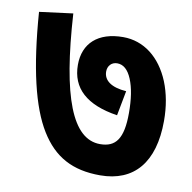

<svg xmlns="http://www.w3.org/2000/svg" viewBox="-68 -671 706 705"><g transform="rotate(10 285.0 -319.0)"><path d="M24.9 -586.4C40 -379.4 73.7 -239.3 125.5 -155.3C177.2 -71.3 246.6 -34.2 349.6 -34.2C476.1 -34.2 546.4 -116.7 546.4 -271.5C546.4 -325.2 537.6 -373 520.5 -415.5C485.8 -500 422.4 -548.8 345.7 -548.8C252 -548.8 199.2 -500 199.2 -419.9C199.2 -332.5 257.3 -279.8 373 -262.2L390.6 -355C334.5 -358.9 305.7 -380.4 305.7 -413.6C305.7 -434.6 319.8 -450.2 340.8 -450.2C363.8 -450.2 381.8 -434.6 395 -402.8C408.2 -371.1 414.6 -329.1 414.6 -277.8C414.6 -182.1 388.2 -147 329.6 -147C226.1 -147 168.9 -294.4 149.9 -602.5Z"/></g></svg>

Font: Noto Reveo Sans
Style: Bold
Weight: 700
Designer: Monotype Design team
Foundry: Monotype Imaging Inc.
Version: Version 1.04